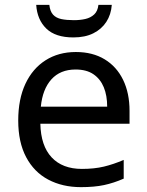

<svg xmlns="http://www.w3.org/2000/svg" viewBox="-20 -760 604 790"><path d="M292 -546Q361 -546 410.5 -516Q460 -486 486.5 -431.5Q513 -377 513 -304V-251H146Q148 -160 192.5 -112.5Q237 -65 317 -65Q368 -65 407.5 -74.5Q447 -84 489 -102V-25Q448 -7 408 1.5Q368 10 313 10Q237 10 178.5 -21Q120 -52 87.5 -113.5Q55 -175 55 -264Q55 -352 84.5 -415Q114 -478 167.5 -512Q221 -546 292 -546ZM291 -474Q228 -474 191.5 -433.5Q155 -393 148 -321H421Q421 -367 407 -401Q393 -435 364.5 -454.5Q336 -474 291 -474ZM440 -740Q437 -700 417.5 -670Q398 -640 364 -623Q330 -606 282 -606Q208 -606 170.5 -642.5Q133 -679 129 -740H183Q186 -713 198.5 -699.5Q211 -686 232.5 -681.5Q254 -677 284 -677Q310 -677 331.5 -682Q353 -687 367.5 -700.5Q382 -714 385 -740Z"/></svg>

Font: Noto Sans Ambassadori
Style: Regular
Weight: 400
Designer: Monotype Design Team
Foundry: Monotype Imaging Inc.
Version: Version 2.013